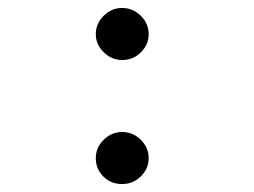

<svg xmlns="http://www.w3.org/2000/svg" viewBox="-20 -452 640 483"><path d="M287 -301Q261 -301 241 -320.5Q221 -340 221 -366Q221 -393 241 -412.5Q261 -432 287 -432Q314 -432 334 -412.5Q354 -393 354 -366Q354 -340 334.5 -320.5Q315 -301 287 -301ZM287 11Q259 11 240 -8Q221 -27 221 -54Q221 -81 241 -100.5Q261 -120 287 -120Q314 -120 334 -100.5Q354 -81 354 -54Q354 -28 334.5 -8.5Q315 11 287 11Z"/></svg>

Font: Inconsolata Expanded Medium
Style: Regular
Weight: 500
Width: 7
Monospace: yes
Designer: Raph Levien, Cyreal, Brenton Simpson
Foundry: Raph Levien, Cyreal, Google
Version: Version 3.001; ttfautohint (v1.8.2.53-6de2)